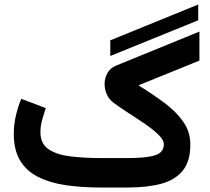

<svg xmlns="http://www.w3.org/2000/svg" viewBox="-20 -836 936 856"><path d="M471.7 -586.4V-656.2L863.8 -815.9V-745.6ZM550.8 0H427.2Q341.8 0 271 -10.7Q200.2 -21.5 148.7 -47.9Q97.2 -74.2 69.3 -120.8Q41.5 -167.5 41.5 -239.3Q41.5 -281.2 51 -321.3Q60.5 -361.3 74.7 -395.5L184.1 -354Q176.3 -331.5 168.2 -302.5Q160.2 -273.4 160.2 -246.6Q160.2 -196.3 195.3 -171.6Q230.5 -147 291 -139.2Q351.6 -131.3 427.2 -131.3H550.3Q631.8 -131.3 671.1 -143.6Q710.4 -155.8 710.4 -192.9Q710.4 -211.9 686.8 -235.1Q663.1 -258.3 627.2 -283Q591.3 -307.6 553.2 -332Q515.1 -356.4 486.3 -377.9Q466.8 -392.1 456.5 -414.8Q446.3 -437.5 446.3 -461.4Q446.3 -487.3 459 -510.3Q471.7 -533.2 497.6 -543.5L869.1 -695.3V-565.9L597.2 -455.6Q660.6 -416.5 713.1 -377.4Q765.6 -338.4 797.1 -293.2Q828.6 -248 828.6 -190.9Q828.6 -117.2 794.9 -75.4Q761.2 -33.7 699 -16.8Q636.7 0 550.8 0Z"/></svg>

Font: Vazirmatn FD NL
Style: Bold
Weight: 700
Designer: Saber Rastikerdar
Foundry: Saber Rastikerdar
Version: Version 33.003